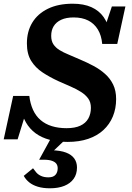

<svg xmlns="http://www.w3.org/2000/svg" viewBox="-42 -748 709 1035"><path d="M323 17Q269 17 225.5 5.5Q182 -6 150 -29.5Q118 -53 97.5 -88.5Q77 -124 69 -172Q73 -174 81 -174.5Q89 -175 95.5 -171.5Q102 -168 103 -159L53 3H-22L29 -231H116Q121 -189 136 -156Q151 -123 176.5 -101Q202 -79 237.5 -68Q273 -57 317 -57Q362 -57 391 -70.5Q420 -84 434 -109Q448 -134 448 -167Q448 -197 433.5 -217Q419 -237 394.5 -252.5Q370 -268 339 -281.5Q308 -295 274 -310Q226 -332 187.5 -357.5Q149 -383 126 -420Q103 -457 103 -514Q103 -578 132 -626Q161 -674 216.5 -701Q272 -728 350 -728Q409 -728 450.5 -709.5Q492 -691 517 -655.5Q542 -620 550 -567Q545 -563 537.5 -562.5Q530 -562 524.5 -565.5Q519 -569 516 -579L561 -713H634L590 -511H509Q505 -557 485.5 -589Q466 -621 433.5 -637.5Q401 -654 355 -654Q315 -654 288 -641.5Q261 -629 247.5 -607Q234 -585 234 -555Q234 -527 246 -509Q258 -491 279 -478Q300 -465 328.5 -453.5Q357 -442 390 -427Q428 -411 462.5 -392.5Q497 -374 524.5 -349.5Q552 -325 568 -292Q584 -259 584 -214Q584 -163 566.5 -120.5Q549 -78 515.5 -47Q482 -16 433.5 0.5Q385 17 323 17ZM227 267Q190 267 162 258.5Q134 250 115.5 235Q97 220 86 200L136 159Q143 169 153 181Q163 193 179.5 200.5Q196 208 219 208Q245 208 257 194.5Q269 181 269 159Q269 145 262 135Q255 125 238.5 119Q222 113 194 113H169L236 -9L320 -5L232 79L237 62Q284 63 314 74.5Q344 86 358.5 106.5Q373 127 373 155Q373 191 355 216Q337 241 304.5 254Q272 267 227 267Z"/></svg>

Font: Roboto Serif 20pt SemiBold
Style: Italic
Weight: 600
Italic angle: -10°
Version: Version 1.007